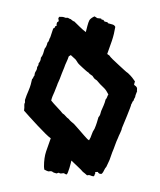

<svg xmlns="http://www.w3.org/2000/svg" viewBox="-84 -810 742 889"><g transform="rotate(-10 286.5 -365.5)"><path d="M326.2 -204.1Q335.9 -218.8 341.8 -230.5Q347.7 -242.2 353.5 -253.9Q355.5 -255.9 357.9 -257.8Q360.4 -259.8 361.3 -261.7Q364.3 -265.6 366.2 -270.5Q368.2 -275.4 371.1 -280.3Q378.9 -292 386.7 -303.7Q394.5 -315.4 400.4 -329.1Q406.2 -333 409.2 -338.9Q412.1 -344.7 417 -349.6Q411.1 -370.1 403.3 -381.3Q395.5 -392.6 387.7 -403.3Q384.8 -408.2 381.8 -413.1Q378.9 -418 376 -422.9Q373 -425.8 370.1 -428.7Q367.2 -431.6 365.2 -434.6Q363.3 -439.5 359.4 -447.3Q354.5 -452.1 350.6 -456.1Q346.7 -460 343.8 -465.8Q339.8 -468.8 334 -476.1Q328.1 -483.4 321.8 -491.7Q315.4 -500 310.1 -507.3Q304.7 -514.6 302.7 -519.5Q300.8 -524.4 299.3 -527.8Q297.9 -531.2 295.9 -535.2Q291 -542 286.6 -547.4Q282.2 -552.7 277.3 -559.6Q274.4 -557.6 271.5 -557.1Q268.6 -556.6 266.6 -554.7Q259.8 -542 252 -531.2Q244.1 -520.5 237.3 -507.8Q229.5 -496.1 222.2 -483.9Q214.8 -471.7 208 -460Q204.1 -453.1 199.2 -446.8Q194.3 -440.4 190.4 -432.6Q185.5 -425.8 181.6 -418.5Q177.7 -411.1 172.9 -404.3Q166 -394.5 161.1 -386.7Q156.2 -378.9 151.4 -368.2Q154.3 -362.3 160.6 -352.1Q167 -341.8 173.8 -331.5Q180.7 -321.3 186 -312.5Q191.4 -303.7 192.4 -300.8Q200.2 -293.9 204.6 -285.6Q209 -277.3 216.8 -269.5Q220.7 -261.7 225.6 -255.9Q230.5 -250 236.3 -243.2Q244.1 -231.4 254.4 -213.9Q264.6 -196.3 272.5 -183.6Q277.3 -176.8 281.7 -168.9Q286.1 -161.1 292 -156.2Q301.8 -167 308.6 -180.2Q315.4 -193.4 326.2 -204.1ZM195.3 -78.1Q193.4 -74.2 189.5 -64.9Q185.5 -55.7 180.2 -45.4Q174.8 -35.2 169.9 -26.9Q165 -18.6 161.1 -18.6Q157.2 -20.5 155.8 -22Q154.3 -23.4 152.8 -24.9Q151.4 -26.4 148.9 -26.9Q146.5 -27.3 140.6 -27.3Q132.8 -27.3 128.9 -32.2Q126 -33.2 123 -32.2Q120.1 -31.2 117.2 -31.2Q103.5 -37.1 100.1 -42Q96.7 -46.9 83 -46.9Q81.1 -46.9 73.7 -51.8Q66.4 -56.6 64.5 -58.6Q64.5 -63.5 64.9 -66.4Q65.4 -69.3 65.4 -72.3Q72.3 -112.3 87.4 -140.1Q102.5 -168 119.1 -196.3Q112.3 -202.1 98.1 -222.2Q84 -242.2 68.4 -266.1Q52.7 -290 39.1 -312Q25.4 -334 19.5 -343.8Q24.4 -359.4 24.9 -367.2Q25.4 -375 30.3 -379.9Q30.3 -383.8 32.2 -391.6Q38.1 -402.3 43.5 -411.6Q48.8 -420.9 55.7 -430.7Q66.4 -447.3 71.3 -458Q76.2 -468.8 81.1 -480.5Q85.9 -483.4 88.4 -487.8Q90.8 -492.2 95.7 -496.1Q97.7 -506.8 105 -514.2Q112.3 -521.5 114.3 -532.2Q123 -539.1 124 -547.9Q135.7 -556.6 138.7 -571.3Q147.5 -579.1 152.8 -588.9Q158.2 -598.6 163.1 -609.4Q174.8 -619.1 180.7 -634.8Q187.5 -638.7 190.4 -645.5Q193.4 -652.3 198.2 -657.2Q205.1 -669.9 209.5 -678.2Q213.9 -686.5 218.8 -695.3Q225.6 -695.3 227.5 -700.2Q229.5 -705.1 236.3 -704.1Q236.3 -712.9 241.2 -719.7Q244.1 -721.7 247.1 -722.2Q250 -722.7 250 -727.5Q249 -737.3 251.5 -739.3Q253.9 -741.2 255.9 -743.2Q266.6 -741.2 270.5 -740.2Q274.4 -739.3 284.2 -733.4Q293 -733.4 296.9 -729.5Q300.8 -725.6 305.7 -723.6Q309.6 -719.7 312.5 -715.8Q315.4 -711.9 320.3 -710Q331.1 -695.3 341.3 -680.7Q351.6 -666 364.3 -652.3Q369.1 -663.1 376.5 -679.2Q383.8 -695.3 390.6 -704.1Q395.5 -709 403.3 -712.4Q411.1 -715.8 417 -716.8Q419.9 -714.8 423.8 -710.4Q427.7 -706.1 429.7 -706.1Q436.5 -704.1 441.9 -702.6Q447.3 -701.2 446.3 -696.3Q454.1 -695.3 455.1 -691.9Q456.1 -688.5 458 -685.5Q460.9 -683.6 466.8 -681.6Q472.7 -679.7 472.7 -674.8Q486.3 -668.9 493.7 -664.6Q501 -660.2 502.9 -652.3Q492.2 -621.1 476.6 -592.3Q460.9 -563.5 444.3 -535.2Q446.3 -533.2 448.7 -530.8Q451.2 -528.3 453.1 -526.4Q455.1 -520.5 464.8 -506.8Q474.6 -493.2 486.3 -478Q498 -462.9 508.3 -449.2Q518.6 -435.5 523.4 -431.6Q534.2 -417 539.1 -407.7Q543.9 -398.4 548.8 -387.7Q546.9 -383.8 544.9 -380.4Q543 -377 542 -373Q545.9 -369.1 549.3 -364.7Q552.7 -360.4 552.7 -355.5Q552.7 -351.6 551.3 -348.1Q549.8 -344.7 550.8 -341.8Q546.9 -335 543 -329.1Q539.1 -323.2 537.1 -316.4Q533.2 -312.5 530.8 -308.6Q528.3 -304.7 526.4 -300.8Q521.5 -298.8 519.5 -294.4Q517.6 -290 513.7 -287.1Q512.7 -283.2 503.9 -268.6Q495.1 -253.9 484.4 -236.8Q473.6 -219.7 463.9 -204.6Q454.1 -189.5 451.2 -184.6Q451.2 -182.6 447.8 -176.8Q444.3 -170.9 439.9 -164.6Q435.5 -158.2 431.2 -152.3Q426.8 -146.5 425.8 -143.6Q416 -129.9 406.7 -113.3Q397.5 -96.7 387.7 -82Q382.8 -74.2 378.9 -66.4Q375 -58.6 370.1 -50.8Q365.2 -43 359.9 -36.1Q354.5 -29.3 349.6 -21.5Q341.8 -15.6 336.4 -7.3Q331.1 1 323.2 6.8Q309.6 6.8 306.6 -4.9Q293.9 -7.8 293.9 -4.9Q293.9 -2 293.9 0Q291 2 289.6 5.9Q288.1 9.8 284.2 11.7Q276.4 9.8 270.5 5.4Q264.6 1 254.9 2Q251 -3.9 246.6 -8.3Q242.2 -12.7 238.3 -17.6Q237.3 -20.5 231.4 -28.8Q225.6 -37.1 218.3 -46.9Q210.9 -56.6 204.6 -65.4Q198.2 -74.2 195.3 -78.1Z"/></g></svg>

Font: Caesar Dressing
Style: Regular
Weight: 400
Designer: Dathan Boardman
Foundry: Open Window
Version: Version 1.000